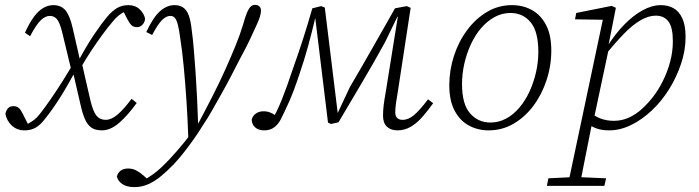

<svg xmlns="http://www.w3.org/2000/svg" viewBox="-20 -521 2856 785"><path d="M397 12Q370 12 354 1Q338 -10 327.5 -33.5Q317 -57 309 -94L281 -215L276 -216L234 -390Q224 -430 212.5 -443Q201 -456 184 -456Q166 -456 147.5 -439Q129 -422 103 -373L82 -387Q100 -427 118.5 -452Q137 -477 157 -488.5Q177 -500 198 -500Q229 -500 247 -479.5Q265 -459 277 -407L306 -280L311 -279L349 -113Q360 -66 374 -48.5Q388 -31 412 -31Q435 -31 460.5 -52.5Q486 -74 518 -117L539 -100Q503 -50 467.5 -19Q432 12 397 12ZM2 -55Q5 -70 13 -78.5Q21 -87 34 -87Q49 -87 57.5 -79Q66 -71 74 -54L100 -2L76 -10L94 -15Q108 -22 119.5 -31Q131 -40 142 -54Q165 -83 189 -118Q213 -153 237 -191Q261 -229 283 -266L298 -249Q257 -171 224 -119.5Q191 -68 164 -35Q146 -11 126.5 0.5Q107 12 80 12Q50 12 29 -7Q8 -26 2 -55ZM309 -242 293 -258Q333 -333 364.5 -379.5Q396 -426 417 -451Q437 -475 457.5 -487.5Q478 -500 505 -500Q533 -500 550.5 -483.5Q568 -467 573 -446Q573 -432 563.5 -421Q554 -410 541 -410Q526 -410 518 -417.5Q510 -425 501 -442L479 -485L507 -476L487 -472Q477 -467 464.5 -457Q452 -447 441 -433Q419 -407 397.5 -377.5Q376 -348 354 -315Q332 -282 309 -242Z M530 244Q498 244 480 231.5Q462 219 458 201Q461 186 473 177Q485 168 504 168Q522 168 536.5 175.5Q551 183 566 196L586 214L569 215H578H569Q588 204 605 192Q622 180 639 164Q656 148 674 129Q703 98 733.5 60.5Q764 23 790 -15Q822 -75 850.5 -131Q879 -187 902 -238.5Q925 -290 943.5 -335.5Q962 -381 974 -421Q983 -454 990.5 -471Q998 -488 1005.5 -494.5Q1013 -501 1022 -501Q1034 -501 1040.5 -495Q1047 -489 1047 -477Q1047 -468 1043.5 -455.5Q1040 -443 1031 -423Q1018 -394 1003 -362Q988 -330 964 -286Q944 -247 924.5 -209.5Q905 -172 885.5 -137.5Q866 -103 848 -71Q830 -39 811 -11Q792 20 772.5 47.5Q753 75 733.5 100Q714 125 692 149Q667 175 641 197Q615 219 587.5 231.5Q560 244 530 244ZM750 46Q747 -41 742 -114.5Q737 -188 731 -250.5Q725 -313 717 -364Q712 -403 706.5 -422.5Q701 -442 694 -449Q687 -456 676 -456Q660 -456 643 -439.5Q626 -423 602 -378L578 -390Q606 -450 634 -475Q662 -500 693 -500Q714 -500 728.5 -490.5Q743 -481 751.5 -458.5Q760 -436 764 -397Q769 -361 772.5 -318Q776 -275 779.5 -226Q783 -177 785.5 -124.5Q788 -72 790 -16H806Z M1061 12Q1037 12 1023.5 0Q1010 -12 1009 -31Q1012 -46 1025 -56Q1038 -66 1058 -66Q1067 -66 1075.5 -64Q1084 -62 1094.5 -56.5Q1105 -51 1118 -40L1099 -19L1091 -30Q1101 -45 1111 -65.5Q1121 -86 1131.5 -112Q1142 -138 1153.5 -170Q1165 -202 1178 -241Q1201 -305 1221 -368Q1241 -431 1257 -487L1293 -496L1308 -490L1362 -49H1356L1411 -166Q1457 -244 1503 -325Q1549 -406 1595 -487L1643 -496L1659 -489L1607 -149Q1602 -121 1599 -99Q1596 -77 1596 -62Q1596 -46 1604 -38.5Q1612 -31 1626 -31Q1650 -31 1673.5 -51Q1697 -71 1730 -115L1751 -99Q1729 -68 1706.5 -42.5Q1684 -17 1659 -2.5Q1634 12 1605 12Q1578 12 1562 -3Q1546 -18 1546 -48Q1546 -68 1548.5 -89.5Q1551 -111 1557 -144L1609 -468L1620 -453H1605L1554 -348Q1509 -266 1461 -185Q1413 -104 1364 -21L1333 -14L1321 -20L1269 -447V-448Q1257 -396 1240.5 -335.5Q1224 -275 1204 -217Q1192 -181 1181.5 -153Q1171 -125 1161.5 -104Q1152 -83 1144 -66Q1136 -49 1128 -33Q1117 -12 1100.5 0Q1084 12 1061 12Z M1978 12Q1934 12 1897.5 -7.5Q1861 -27 1839 -68Q1817 -109 1817 -172Q1817 -234 1836 -292.5Q1855 -351 1890 -398Q1925 -445 1971.5 -472.5Q2018 -500 2073 -500Q2119 -500 2155.5 -479.5Q2192 -459 2213 -418Q2234 -377 2234 -315Q2234 -252 2214.5 -193Q2195 -134 2160.5 -88Q2126 -42 2079.5 -15Q2033 12 1978 12ZM1985 -20Q2019 -20 2049 -36Q2079 -52 2103.5 -81Q2128 -110 2145 -147Q2162 -184 2171.5 -225.5Q2181 -267 2181 -309Q2181 -392 2149.5 -430Q2118 -468 2067 -468Q2033 -468 2002.5 -451.5Q1972 -435 1947.5 -406.5Q1923 -378 1905.5 -340.5Q1888 -303 1878.5 -261Q1869 -219 1869 -177Q1869 -95 1902 -57.5Q1935 -20 1985 -20Z M2216 239 2222 208 2325 203H2342L2458 208L2451 239ZM2301 239 2448 -456 2457 -440 2331 -442 2336 -468 2481 -497 2498 -489 2468 -337 2472 -336 2407 -30 2402 -24Q2392 29 2382.5 74Q2373 119 2365.5 159.5Q2358 200 2350 239ZM2471 12Q2441 12 2418.5 4Q2396 -4 2378 -20L2390 -64Q2412 -45 2436.5 -36Q2461 -27 2490 -27Q2523 -27 2552 -40.5Q2581 -54 2605.5 -76.5Q2630 -99 2650 -125Q2671 -152 2689.5 -188.5Q2708 -225 2719.5 -267Q2731 -309 2731 -353Q2731 -409 2713 -433Q2695 -457 2661 -457Q2632 -457 2599.5 -438.5Q2567 -420 2531 -383Q2495 -346 2450 -291L2445 -330H2462Q2495 -382 2532 -420Q2569 -458 2607.5 -479Q2646 -500 2682 -500Q2712 -500 2734.5 -487Q2757 -474 2770 -445.5Q2783 -417 2783 -370Q2783 -315 2764.5 -260Q2746 -205 2715.5 -156Q2685 -107 2644.5 -69Q2604 -31 2559.5 -9.5Q2515 12 2471 12Z"/></svg>

Font: Source Serif 4 Light
Style: Italic
Weight: 300
Italic angle: -12°
Designer: Frank Grießhammer
Foundry: Adobe Systems Incorporated
Version: Version 4.004;hotconv 1.0.116;makeotfexe 2.5.65601